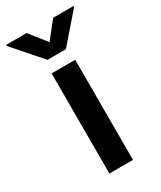

<svg xmlns="http://www.w3.org/2000/svg" viewBox="-247 -815 739 881"><g transform="rotate(-30 122.0 -374.0)"><path d="M59.6 -530.3H184.6V0H59.6ZM123 -659.2 193.4 -748H301.8V-743.2L171.9 -593.8H74.2L-56.6 -743.2V-748H52.7Z"/></g></svg>

Font: Pretendard SemiBold
Style: Regular
Weight: 600
Designer: Base glyphs from Inter by Rasmus Andersson; Hangeul glyphs from Noto Sans CJK(Source Han Sans) by Jang Soo-young and Kan
Foundry: Kil Hyung-jin
Version: Version 1.309